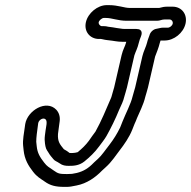

<svg xmlns="http://www.w3.org/2000/svg" viewBox="-20 -715 745 749"><path d="M621.5 -639H641.5C649.3 -639 655.7 -630.9 653.7 -622.5C651.9 -614.7 642.7 -607 634.1 -607H614.1C607 -607 597.9 -603.6 591.1 -602.8C577.6 -601.2 566 -588.9 563.4 -578C560.2 -568.1 556.7 -561.7 553.5 -548C550.4 -534.3 539.6 -513.9 535.5 -496L507.3 -374C505.1 -364.1 500.3 -352.3 497 -338C490.6 -310.3 470.5 -272.6 458 -241.1L448.9 -218.1C436.8 -193.2 423.5 -172 408.2 -152C389.3 -128.1 377.2 -108.8 362.2 -95.4L346.8 -81.3C346.3 -80.8 345.5 -80.1 345.2 -79.7C326 -59.6 306.4 -46.9 279.8 -40.4L260.9 -36.8C253.8 -36.2 248.2 -36 241.3 -36C212.7 -36 206.7 -37.6 190.4 -49.3C169.2 -64.1 164.5 -64.9 152.3 -80.7C135.6 -102.3 125.9 -118 123.2 -144.9L121.4 -162C121.3 -179.3 124.7 -201.7 127.7 -224.4L129.1 -234.8C131.7 -248.2 149.6 -258.1 158.3 -248.9C165.6 -241.2 159.7 -220.9 157.8 -206.5L155.2 -186.5C153.7 -175.4 154 -163.7 155.5 -154.7L157.2 -144.7C159.4 -131.4 167.4 -123.2 169.4 -119.2C174.2 -109.8 185.3 -98 188.1 -94.3C193.9 -86.7 201.6 -85.5 212.5 -77.9C224 -69.3 235.7 -68 247.7 -68C263.9 -68 287.8 -67.8 309.4 -85.3C329.9 -102 349.3 -120.2 366.6 -143.8C374.1 -154.1 388.1 -171.5 395.2 -184.1C411.5 -212.9 430.9 -252 444.6 -286.2C453 -305 460.8 -319.5 465 -338C467.2 -347.4 472 -359.5 475.3 -374L504.2 -498.9C509.3 -514.5 516.6 -526.6 521.5 -548C523.5 -556.5 526.4 -564.6 529.6 -572.1C532.5 -578.8 540 -602 512 -602H469C461.3 -602 455.8 -602.5 449.4 -603.7L435.4 -605.7C426.4 -607.1 415.8 -609.4 402.1 -610.7C394.9 -612.4 391.7 -613 385.5 -613H377.5C370 -613 363.5 -621.6 365.1 -628.5C366.8 -635.9 378.1 -645 384.9 -645H392.9C417.2 -645 439.5 -634 474.4 -634H592.4C604.8 -634 610.4 -639 621.5 -639ZM454.4 -500 425.3 -374C423.3 -365.1 418.5 -352.8 415 -338C414.9 -337.4 414.5 -336 413.6 -333.9C393.5 -287.3 375.4 -242.8 352.4 -201.6C345.3 -191.9 334.4 -177.5 326.5 -165.5C314.8 -149.7 300.5 -135.6 282.9 -121.3C280.3 -120.2 269.3 -118 259.2 -118C249.2 -118 252.4 -117.5 249.5 -119.8C242.4 -125.4 235.1 -129.6 229.1 -132.9C213.8 -151.8 204.4 -162.2 206.2 -192.3L208.7 -211.5C209.6 -218.1 210.5 -224.9 211.5 -232.4L212.9 -242.7C214.9 -260.3 210.1 -275.8 199.4 -287.1C161 -327.4 87.4 -284.5 78.4 -231.1L76.8 -219.6C73.8 -196.9 68 -169.1 70.2 -147.1L72.1 -129.1C75.9 -92.1 91.2 -68.1 108.8 -45.3C124.4 -25 137.2 -18.7 154.5 -6.7C176 8.9 197.6 14 229.8 14C239.2 14 249.2 14.2 258 12.5L278.9 8.5C318.9 0.9 352.8 -23.3 378 -49.5L392.3 -62.6C416.5 -84.2 430.6 -107.8 446.5 -128C464.9 -151.9 484.1 -179.3 495.9 -208.9L505 -231.9C508.1 -238.3 511.9 -247.1 514.5 -254.5C522.9 -275.3 539.6 -305.8 547 -338C549 -346.5 553.8 -358.8 557.3 -374L585.1 -494.4C589.7 -507 599 -528.4 603.5 -548C604.3 -551.3 604.6 -552.4 606.3 -557H622.6C658.4 -557 695.3 -586.2 703.7 -622.5C711.9 -658.2 689.8 -689 653.1 -689H633.1C622.5 -689 612.6 -687.5 600.9 -684H485.9C464.6 -684 441.2 -695 404.5 -695H396.5C360.5 -695 323.3 -664.1 315.1 -628.5C306.8 -592.4 330.8 -563 366 -563H374C374 -563 376.7 -562.8 380.6 -561.7C393 -558.5 403.7 -558.2 416.9 -556.3L429.9 -554.3C437.7 -552.9 447.7 -552 457.4 -552H472.5C472.5 -552 471.9 -549.7 471.5 -548C468.7 -535.8 459.4 -521.7 454.4 -500Z"/></svg>

Font: HoneyBee
Style: StrIt
Weight: 700
Foundry: Cannot Into Space Fonts
Version: Version 0.89